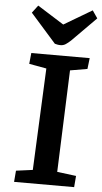

<svg xmlns="http://www.w3.org/2000/svg" viewBox="-63 -996 549 1035"><g transform="rotate(5 212.0 -479.0)"><path d="M174 -624 80 -641 86 -700H402L395 -641L302 -625L281 -74L384 -61L379 0H54L59 -61L149 -73ZM70 -917 101 -958 244 -868 396 -958 424 -917 294 -786Q279 -772 266.5 -764Q254 -756 239 -756Q230 -756 222.5 -757.5Q215 -759 208 -761Z"/></g></svg>

Font: Literata 7pt SemiBold
Style: Italic
Weight: 600
Italic angle: -2°
Designer: Latin by Veronika Burian and Jose Scaglione. Greek by Irene Vlachou. Cyrillic by Vera Evstafieva
Foundry: TypeTogether
Version: Version 3.002